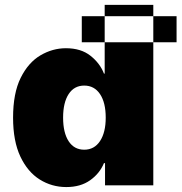

<svg xmlns="http://www.w3.org/2000/svg" viewBox="-20 -747 732 774"><path d="M598 0V-727.3H402V-450.3H399.1Q383.2 -491.8 344.8 -522.2Q306.5 -552.6 245.7 -552.6Q191.8 -552.6 142.9 -523.8Q94.1 -495 63.4 -433.2Q32.7 -371.4 32.7 -272.7Q32.7 -178.3 62 -116.1Q91.3 -54 140.1 -23.4Q188.9 7.1 247.2 7.1Q304.7 7.1 343.4 -20.4Q382.1 -47.9 399.1 -89.5H403.4V0ZM406.2 -272.7Q406.2 -213.1 383.2 -178.3Q360.1 -143.5 319.6 -143.5Q279.1 -143.5 256.7 -177.7Q234.4 -212 234.4 -272.7Q234.4 -333.5 256.7 -367.7Q279.1 -402 319.6 -402Q360.1 -402 383.2 -367.7Q406.2 -333.5 406.2 -272.7ZM309.7 -576.7V-681.8H691.8V-576.7Z"/></svg>

Font: Inter UI Black
Style: Regular
Weight: 900
Designer: Rasmus Andersson
Foundry: rsms
Version: 3.2;8d6f07862